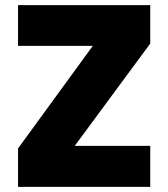

<svg xmlns="http://www.w3.org/2000/svg" viewBox="-20 -725 653 745"><path d="M563 -556 270 -159H563V0H50V-149L340 -547H50V-705H563Z"/></svg>

Font: Parkinsans ExtraBold
Style: Regular
Weight: 800
Designer: Red Stone, Indian Type Foundry
Foundry: Indian Type Foundry
Version: Version 1.000